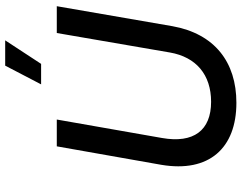

<svg xmlns="http://www.w3.org/2000/svg" viewBox="-118 -826 954 759"><g transform="rotate(-90 359.5 -447.0)"><path d="M332 10C493 10 605 -76 635 -243L714 -700H608L531 -253C513 -149 443 -90 336 -90C223 -90 171 -159 193 -284L266 -700H160L87 -287C55 -98 153 10 332 10ZM579 -904H479L405 -762H486Z"/></g></svg>

Font: Fixel Display Medium
Style: Italic
Weight: 500
Italic angle: -10°
Designer: AlfaBravo + MacPaw
Foundry: Kyrylo Tkachov, Marchela Mozhyna, Serhii Makarenko, Maria Weinstein, Zakhar Kryvoshyya
Version: Version 1.210;Glyphs 3.2 (3217)